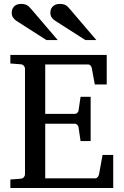

<svg xmlns="http://www.w3.org/2000/svg" viewBox="-20 -948 623 968"><path d="M32.2 0V-43L84 -46.9Q94.7 -47.9 100.3 -54.7Q106 -61.5 106 -68.8V-602.1Q106 -609.4 100.3 -616.2Q94.7 -623 84 -624L32.2 -627.9V-670.9H518.1V-522H458L442.9 -604Q441.9 -611.3 436.8 -617.2Q431.6 -623 424.8 -623H208V-374H357.9Q364.7 -374 370.4 -379.9Q376 -385.7 376 -391.1L386.2 -460H437V-236.8H386.2L376 -306.2Q376 -311.5 370.1 -317.9Q364.3 -324.2 357.9 -324.2H208V-48.8H460.9Q467.3 -48.8 472.7 -55.7Q478 -62.5 479 -67.9L497.1 -167H550.8V0ZM213.9 -746.1 62 -843.3Q52.2 -850.1 45.7 -859.9Q39.1 -869.6 39.1 -883.3Q39.1 -891.1 41.5 -899.2Q43.9 -907.2 49.3 -913.6Q54.7 -919.9 63.5 -924.1Q72.3 -928.2 85 -928.2Q95.7 -928.2 103.3 -926.5Q110.8 -924.8 116.7 -921.4Q122.6 -918 127.4 -912.8Q132.3 -907.7 138.2 -901.4L271 -746.1ZM410.2 -746.1 258.3 -843.3Q247.6 -850.1 240.7 -859.9Q233.9 -869.6 233.9 -883.3Q233.9 -891.1 236.3 -899.2Q238.8 -907.2 244.4 -913.6Q250 -919.9 259 -924.1Q268.1 -928.2 281.2 -928.2Q291.5 -928.2 298.8 -926.5Q306.2 -924.8 312 -921.4Q317.9 -918 322.8 -912.8Q327.6 -907.7 333 -901.4L465.8 -746.1Z"/></svg>

Font: Charis SIL Eur
Style: Regular
Weight: 400
Foundry: SIL International
Version: Version 5.000